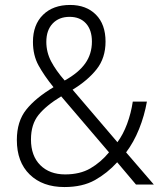

<svg xmlns="http://www.w3.org/2000/svg" viewBox="-20 -745 652 775"><path d="M263 -725Q328 -725 367 -686Q406 -647 406 -577Q406 -511 370 -465.5Q334 -420 273 -383L454 -171Q477 -202 493 -245Q509 -288 516 -335H573Q563 -278 541.5 -224.5Q520 -171 489 -130L601 0H529L453 -90Q413 -46 363 -18Q313 10 240 10Q152 10 100 -40.5Q48 -91 48 -180Q48 -255 86 -302.5Q124 -350 196 -393Q158 -440 135.5 -481Q113 -522 113 -576Q113 -645 153.5 -685Q194 -725 263 -725ZM261 -677Q218 -677 192.5 -650Q167 -623 167 -576Q167 -534 186.5 -497Q206 -460 241 -420Q297 -451 324 -489Q351 -527 351 -577Q351 -624 327 -650.5Q303 -677 261 -677ZM227 -356Q166 -319 135.5 -281Q105 -243 105 -182Q105 -116 142.5 -78.5Q180 -41 243 -41Q303 -41 345 -65.5Q387 -90 420 -130Z"/></svg>

Font: Noto Sans Gurmukhi SemiCondensed Light
Style: Regular
Weight: 300
Width: 4
Designer: Jelle Bosma - Monotype Design Team
Foundry: Monotype Imaging Inc.
Version: Version 2.004; ttfautohint (v1.8.4.7-5d5b)